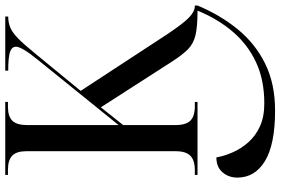

<svg xmlns="http://www.w3.org/2000/svg" viewBox="-184 -570 1042 713"><g transform="rotate(-90 336.5 -213.0)"><path d="M44 0V-10H62Q98 -10 115 -26.5Q132 -43 132 -82V-635Q132 -672 115.5 -688Q99 -704 63 -704H44V-714H315V-704H297Q261 -704 245 -687.5Q229 -671 229 -632V-293L473 -595Q520 -653 520 -674Q520 -690 500 -696.5Q480 -703 431 -703V-714H632V-703Q609 -703 590.5 -695Q572 -687 551 -666.5Q530 -646 499 -608L356 -434L566 -113Q606 -53 628.5 -31.5Q651 -10 671 -10H673V0Q638 84 585 149Q532 214 457.5 251Q383 288 283 288Q157 288 95.5 250.5Q34 213 34 148Q34 116 53.5 93Q73 70 109 70Q114 99 127.5 130Q141 161 164.5 188Q188 215 223.5 231.5Q259 248 310 248Q397 248 463 217Q529 186 576.5 130Q624 74 654 0H652Q595 0 563 -7.5Q531 -15 510 -36Q489 -57 464 -96L295 -359L229 -276V-83Q229 -43 245.5 -26.5Q262 -10 299 -10H315V0Z"/></g></svg>

Font: Noto Serif Display SemiCondensed
Style: Regular
Weight: 400
Width: 4
Designer: Monotype Design Team
Foundry: Monotype Imaging Inc.
Version: Version 2.009